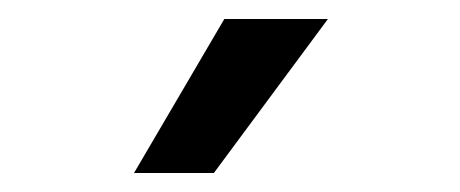

<svg xmlns="http://www.w3.org/2000/svg" viewBox="-20 -818 484 202"><path d="M205 -636H121L216 -798H325Z"/></svg>

Font: Hind Jalandhar Medium
Style: Regular
Weight: 500
Designer: Namrata Goyal
Foundry: Indian Type Foundry
Version: Version 0.702;PS 1.0;hotconv 1.0.81;makeotf.lib2.5.63406